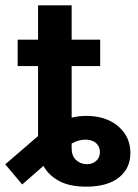

<svg xmlns="http://www.w3.org/2000/svg" viewBox="-57 -696 522 726"><path d="M269.5 9.8Q206.5 9.8 166.7 -11.5Q127 -32.7 107.4 -68.8L26.9 1.5L-37.1 -74.7L86.9 -181.6V-446.3H9.8V-545.9H86.9V-675.8H213.9V-545.9H321.8V-446.3H213.9V-251Q241.7 -257.8 268.6 -257.8Q343.8 -257.8 389.9 -218.5Q436 -179.2 436 -117.7Q436 -58.6 392.1 -24.4Q348.1 9.8 269.5 9.8ZM213.9 -153.3V-135.3Q213.9 -106 231 -90.6Q248 -75.2 271.5 -75.2Q293 -75.2 306.9 -87.9Q320.8 -100.6 320.8 -120.6Q320.8 -139.2 309.1 -152.1Q297.4 -165 273.9 -167.5Q245.1 -170.4 213.9 -153.3Z"/></svg>

Font: Inter-SemiBold
Style: Regular
Weight: 600
Designer: Rasmus Andersson
Foundry: rsms
Version: Version 4.000;git-a52131595